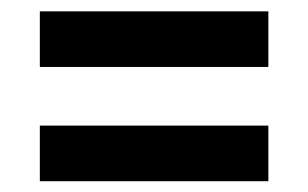

<svg xmlns="http://www.w3.org/2000/svg" viewBox="-20 -484 557 347"><path d="M465 -156.5H52V-257H465ZM465 -363H52V-463.5H465Z"/></svg>

Font: Anek Devanagari Medium SemiBold
Style: Regular
Weight: 600
Version: Version 1.003